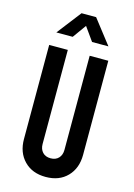

<svg xmlns="http://www.w3.org/2000/svg" viewBox="-145 -1056 801 1145"><g transform="rotate(15 255.5 -483.0)"><path d="M438 -750V-169Q438 -86 388.5 -35Q339 16 255.5 16Q172.5 16 122.8 -35Q73 -86 73 -169V-750H188V-169Q188 -137.5 206 -118.2Q224 -99 255.5 -99Q287 -99 305 -118.2Q323 -137.5 323 -169V-750ZM95 -833 210.5 -982.5H300.5L416.5 -833H315.5L256 -916.5L196 -833Z"/></g></svg>

Font: Mohave SemiBold
Style: Regular
Weight: 600
Designer: Gumpita Rahayu
Foundry: Tokotype
Version: Version 2.003